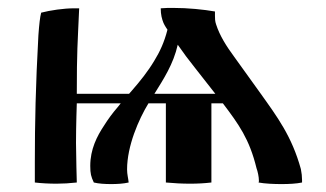

<svg xmlns="http://www.w3.org/2000/svg" viewBox="-20 -461 823 485"><path d="M418 -441C407 -441 396 -441 386 -440C386 -424 389 -413 393 -403C396 -396 403 -386 403 -386C395 -354 383 -329 370 -308C354 -281 334 -256 313 -232L306 -224H174C174 -334 176 -348 180 -440H167C141 -440 107 -435 84 -429C81 -418 79 -399 77 -372C70 -245 68 -149 68 -52V0C85 2 104 3 123 3C139 3 156 2 174 0C174 0 172 -71 172 -100C172 -144 174 -200 174 -200H285L277 -190C264 -175 253 -160 243 -144C225 -117 208 -84 208 -42C208 -22 210 -15 217 0C229 3 245 4 261 4C276 4 292 3 305 0C304 -11 301 -20 301 -33C301 -92 330 -159 355 -200H399V0C420 2 440 3 461 3C479 3 497 2 514 0V-200H543C583 -147 610 -110 628 -36C631 -28 634 -14 634 -5C634 -3 634 -1 633 0C649 3 672 4 691 4C710 4 729 3 743 0V-6C743 -15 742 -24 740 -34C717 -117 681 -165 636 -228L572 -317C552 -344 535 -371 526 -399C523 -407 523 -415 523 -421V-432C494 -437 455 -441 418 -441ZM524 -224H370C393 -261 418 -299 429 -348C442 -329 457 -309 473 -289Z"/></svg>

Font: Ponomar Unicode
Style: Regular
Weight: 400
Version: 1.3